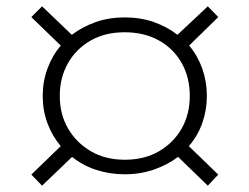

<svg xmlns="http://www.w3.org/2000/svg" viewBox="-20 -549 788 607"><path d="M113 38 79 3 172 -87Q145 -119 130 -159.5Q115 -200 115 -246Q115 -291 130 -332Q145 -373 172 -405L79 -495L113 -529L207 -439Q240 -464 282 -479Q324 -494 374 -494Q425 -494 467 -479Q509 -464 541 -439L637 -529L670 -495L578 -405Q605 -373 619.5 -332Q634 -291 634 -246Q634 -201 619.5 -160Q605 -119 577 -87L670 3L637 38L543 -53Q510 -28 467 -13Q424 2 374 2Q327 2 284 -12Q241 -26 208 -53ZM375 -44Q437 -44 483 -71Q529 -98 554.5 -143Q580 -188 580 -246Q580 -304 554.5 -349.5Q529 -395 482.5 -421Q436 -447 374 -447Q312 -447 266 -420.5Q220 -394 194.5 -348.5Q169 -303 169 -246Q169 -188 195 -143Q221 -98 267 -71Q313 -44 375 -44Z"/></svg>

Font: Nunito Sans 7pt Expanded ExtraLight
Style: Regular
Weight: 250
Width: 7
Designer: Vernon Adams
Foundry: Vernon Adams
Version: Version 3.101;gftools[0.9.27]